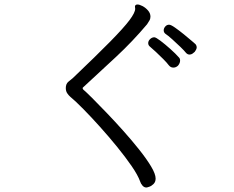

<svg xmlns="http://www.w3.org/2000/svg" viewBox="-20 -777 1040 855"><path d="M635 -669Q571 -593 497 -524Q423 -455 349 -387Q348 -386 348 -385Q348 -381 351 -378Q363 -368 390.5 -340.5Q418 -313 454.5 -275Q491 -237 529 -194.5Q567 -152 600 -110.5Q633 -69 653 -35.5Q673 -2 673 18Q673 33 664 42Q655 51 645 54.5Q635 58 632 58Q622 58 614.5 49.5Q607 41 604 31Q594 3 566.5 -37Q539 -77 502 -122.5Q465 -168 425.5 -212Q386 -256 351 -291.5Q316 -327 293 -346Q286 -352 279.5 -361.5Q273 -371 273 -385Q273 -404 285 -413.5Q297 -423 304 -429Q410 -530 470.5 -591.5Q531 -653 556.5 -687Q582 -721 582 -738Q582 -741 581.5 -743Q581 -745 581 -747Q581 -754 587 -756Q588 -757 592 -757Q601 -757 614.5 -750Q628 -743 639 -730.5Q650 -718 650 -703Q650 -693 645 -685Q640 -677 635 -669ZM847 -546Q843 -542 837 -538Q831 -534 824 -534Q815 -534 808 -542Q801 -551 783.5 -568Q766 -585 747 -602Q728 -619 716 -627Q709 -633 709 -642Q709 -651 716 -659Q723 -667 733 -667Q741 -667 759.5 -654Q778 -641 799 -624Q820 -607 835.5 -593.5Q851 -580 851 -580Q856 -573 856 -567Q856 -561 853 -555.5Q850 -550 847 -546ZM773 -485Q764 -476 752 -476Q747 -476 742 -478Q737 -480 732 -486Q723 -498 707 -514Q691 -530 674.5 -545.5Q658 -561 647 -570Q640 -576 640 -585Q640 -595 648.5 -603Q657 -611 667 -611Q674 -611 694.5 -595.5Q715 -580 738.5 -559Q762 -538 777 -521Q782 -516 782 -507Q782 -496 773 -485Z"/></svg>

Font: Moon Stars Kai T
Style: Regular
Weight: 400
Designer: GuiWonder
Version: Version 1.101